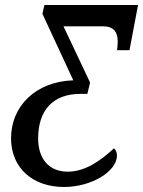

<svg xmlns="http://www.w3.org/2000/svg" viewBox="-20 -734 570 765"><path d="M235 11C346 11 446 -52 446 -114C446 -128 441 -137 434 -143C379 -92 318 -50 250 -50C172 -50 132 -105 132 -182C132 -293 189 -360 301 -360H328L339 -405L233 -629H391C435 -629 449 -604 449 -569C449 -562 448 -542 446 -534H496L530 -714H157L149 -679L272 -414C122 -409 24 -311 24 -183C24 -66 109 11 235 11Z"/></svg>

Font: Noto Serif Condensed Medium
Style: Italic
Weight: 500
Width: 3
Italic angle: -12°
Designer: Monotype Design Team
Foundry: Monotype Imaging Inc.
Version: Version 2.013